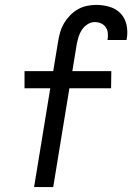

<svg xmlns="http://www.w3.org/2000/svg" viewBox="-20 -763 540 783"><path d="M197 0H119L185 -403H80V-473H197L217 -594Q220 -613 225.5 -632Q231 -651 241 -668Q251 -685 265.5 -700Q280 -715 297.5 -725Q315 -735 334.5 -739Q354 -743 372 -743Q401 -743 427.5 -735Q454 -727 472 -708Q490 -689 496 -661.5Q502 -634 497 -606L496 -600H418L419 -603Q421 -616 419.5 -629.5Q418 -643 410.5 -653Q403 -663 391.5 -668Q380 -673 366 -673Q351 -673 337 -664Q323 -655 314 -641.5Q305 -628 300.5 -613Q296 -598 293 -583L275 -473H434L433 -403H263Z"/></svg>

Font: Iosevka Term Curly Oblique
Style: Regular
Weight: 400
Italic angle: -9°
Designer: Belleve Invis
Foundry: Belleve Invis
Version: Version 32.3.0